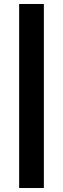

<svg xmlns="http://www.w3.org/2000/svg" viewBox="-20 -797 316 963"><path d="M76 146V-777H200V146Z"/></svg>

Font: Montserrat_am3
Style: Bold
Weight: 700
Designer: Julieta Ulanovsky
Foundry: Julieta Ulanovsky. Armenina letters added by Vahan Hovhannisyan
Version: Version 2.001